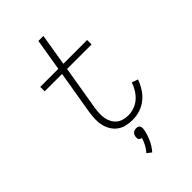

<svg xmlns="http://www.w3.org/2000/svg" viewBox="-282 -834 1164 1164"><g transform="rotate(-45 300.0 -252.0)"><path d="M356 8Q329 8 302.5 2Q276 -4 255.5 -19Q235 -34 221.5 -56Q208 -78 202 -103.5Q196 -129 197 -156.5Q198 -184 202 -211L249 -492H100V-530H255L289 -735H332L298 -530H502V-492H292L244 -205Q241 -184 240 -162.5Q239 -141 242.5 -121.5Q246 -102 255.5 -84Q265 -66 280 -53.5Q295 -41 315 -35.5Q335 -30 356 -30Q381 -30 407 -39Q433 -48 453.5 -66Q474 -84 488.5 -107.5Q503 -131 512 -157L551 -143Q540 -112 522 -83.5Q504 -55 477.5 -33.5Q451 -12 419 -2Q387 8 356 8ZM299 231 271 209Q287 191 298.5 169.5Q310 148 317 125Q311 124 306 121.5Q301 119 298 114.5Q295 110 294.5 104Q294 98 295 92Q296 85 299 78.5Q302 72 307.5 67Q313 62 320 60Q327 58 334 58Q341 58 347 60Q353 62 357 67Q361 72 362 78.5Q363 85 362 92V94L360 105Q353 139 338 171.5Q323 204 299 231Z"/></g></svg>

Font: Iosevka Curly XLtEx
Style: Italic
Weight: 200
Width: 7
Italic angle: -9°
Monospace: yes
Designer: Belleve Invis
Foundry: Belleve Invis
Version: Version 11.1.0; ttfautohint (v1.8.3)